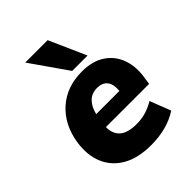

<svg xmlns="http://www.w3.org/2000/svg" viewBox="-218 -879 1006 1006"><g transform="rotate(-45 285.0 -375.5)"><path d="M32 0ZM32 0ZM308 11Q211 11 148 -25.5Q85 -62 58.5 -126.5Q32 -191 45 -275Q63 -387 137 -453Q211 -519 324 -519Q401 -519 452 -485.5Q503 -452 524 -393Q545 -334 532 -259L527 -224H207Q206 -175 236 -148Q266 -121 334 -121Q367 -121 399 -130Q431 -139 465 -159L510 -43Q467 -15 416 -2Q365 11 308 11ZM319 -402Q278 -402 253 -375.5Q228 -349 219 -308H391Q395 -356 376 -379Q357 -402 319 -402ZM290 -557 147 -762H313L404 -557Z"/></g></svg>

Font: Winston ExtraBold
Style: Italic
Weight: 800
Italic angle: -9°
Designer: Original fonts by Vernon Adams / Changes by Cristiano Sobral
Foundry: Original fonts by Vernon Adams / Changes by Cristiano Sobral
Version: Version 2.503;July 17, 2020;FontCreator 13.0.0.2655 64-bit